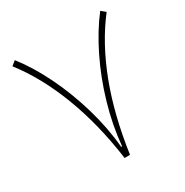

<svg xmlns="http://www.w3.org/2000/svg" viewBox="-154 -778 866 901"><g transform="rotate(-30 279.5 -327.5)"><path d="M282.2 -53.2H277.3Q267.6 -162.1 235.1 -272.9Q202.6 -383.8 154.3 -482.7Q106 -581.5 48.3 -655.3L24.4 -635.7Q69.8 -577.1 107.7 -507.8Q145.5 -438.5 176 -358.9Q206.5 -279.3 229 -189.5Q251.5 -99.6 265.1 0H294.4Q308.6 -99.6 330.8 -189.5Q353 -279.3 383.3 -358.9Q413.6 -438.5 451.4 -507.8Q489.3 -577.1 534.7 -635.7L511.2 -655.3Q454.1 -581.5 405.5 -482.7Q356.9 -383.8 324.5 -272.9Q292 -162.1 282.2 -53.2Z"/></g></svg>

Font: Estedad VF
Style: Regular
Weight: 100
Designer: Amin Abedi
Version: Version 7.3